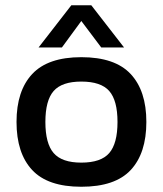

<svg xmlns="http://www.w3.org/2000/svg" viewBox="-20 -702 621 732"><path d="M127 -521 252 -682H328L453 -521H366L290 -622L216 -521ZM290 10Q162 10 102.5 -54Q43 -118 43 -237Q43 -356 103 -420Q163 -484 290 -484Q418 -484 478 -420Q538 -356 538 -237Q538 -118 478.5 -54Q419 10 290 10ZM290 -82Q365 -82 396.5 -118.5Q428 -155 428 -237Q428 -319 396.5 -355Q365 -391 290 -391Q216 -391 184.5 -355Q153 -319 153 -237Q153 -155 184.5 -118.5Q216 -82 290 -82Z"/></svg>

Font: Kanit
Style: Regular
Weight: 400
Designer: Katatrad Team
Foundry: CadsonDemak
Version: Version 2.000; ttfautohint (v1.8.3)